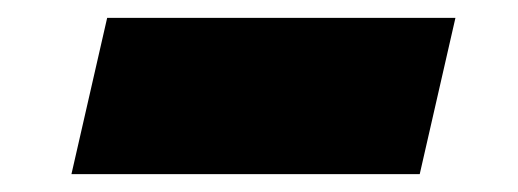

<svg xmlns="http://www.w3.org/2000/svg" viewBox="-20 -379 580 215"><path d="M490 -359 450 -184H60L100 -359Z"/></svg>

Font: Work Sans Black
Style: Italic
Weight: 900
Italic angle: -13°
Designer: Wei Huang
Foundry: Wei Huang
Version: Version 2.009; ttfautohint (v1.8.3)